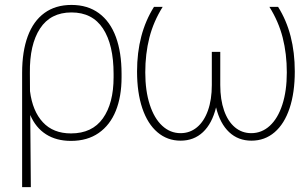

<svg xmlns="http://www.w3.org/2000/svg" viewBox="-20 -558 1227 775"><path d="M268.6 -538.1Q334 -538.1 379.4 -504.6Q424.8 -471.2 447.8 -408.7Q470.7 -346.2 470.7 -259.8V-246.1Q470.7 -168.5 447.5 -110.8Q424.3 -53.2 378.4 -21.2Q332.5 10.7 266.6 10.7Q207.5 10.7 165.8 -15.9Q124 -42.5 102.1 -93.8L104.5 197.3H69.3V-263.7Q69.3 -350.1 92 -411.6Q114.7 -473.1 159.4 -505.6Q204.1 -538.1 268.6 -538.1ZM101.1 -189.9Q111.3 -109.4 153.1 -64.5Q194.8 -19.5 266.6 -19.5Q352.1 -19.5 395.3 -80.3Q438.5 -141.1 438.5 -246.1V-259.8Q438.5 -377.4 395.8 -442.6Q353 -507.8 268.6 -507.8Q184.1 -507.8 141.6 -442.9Q99.1 -377.9 100.6 -263.7Z M566.4 -265.6Q566.4 -191.4 584.5 -135.7Q602.5 -80.1 634.8 -50.3Q667 -20.5 709 -20.5Q746.6 -20.5 775.1 -44.2Q803.7 -67.9 819.3 -111.8Q835 -155.8 835 -214.8V-348.6H869.1V-214.8Q869.1 -155.8 884.5 -111.8Q899.9 -67.9 928.2 -44.2Q956.5 -20.5 994.1 -20.5Q1036.6 -20.5 1069.1 -50.3Q1101.6 -80.1 1119.6 -135.5Q1137.7 -190.9 1137.7 -265.6Q1137.7 -340.8 1121.1 -406Q1104.5 -471.2 1067.4 -530.3H1102.5Q1169.9 -423.3 1169.9 -269.5Q1169.9 -184.1 1148.9 -121.1Q1127.9 -58.1 1088.4 -24.2Q1048.8 9.8 995.1 9.8Q941.4 9.8 904.8 -24.7Q868.2 -59.1 852.1 -124.5Q835.9 -59.1 799.3 -24.7Q762.7 9.8 709 9.8Q655.3 9.8 615.5 -24.2Q575.7 -58.1 554.4 -121.1Q533.2 -184.1 533.2 -269.5Q533.2 -421.9 601.6 -530.3H636.7Q599.6 -471.2 583 -406Q566.4 -340.8 566.4 -265.6Z"/></svg>

Font: Pretendard Thin
Style: Regular
Weight: 100
Designer: Base glyphs from Inter by Rasmus Andersson; Hangeul glyphs from Noto Sans CJK(Source Han Sans) by Jang Soo-young and Kan
Foundry: Kil Hyung-jin
Version: Version 1.309